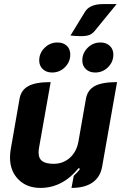

<svg xmlns="http://www.w3.org/2000/svg" viewBox="-20 -911 603 940"><path d="M480 -95Q471 -44 433 -17.5Q395 9 330 9L341 -50Q349 -57 357.5 -66.5Q366 -76 372 -84L365 -88Q286 9 178 9Q111 9 70 -32.5Q29 -74 29 -140Q29 -158 32 -177L76 -429Q84 -471 119.5 -490Q155 -509 228 -509L171 -187Q169 -178 169 -163Q169 -135 187 -122Q205 -109 243 -109Q289 -109 322 -138.5Q355 -168 364 -218L401 -429Q409 -471 444.5 -490Q480 -509 553 -509ZM396 -853Q419 -891 485 -891H551L444 -760Q433 -746 418 -740Q403 -734 376 -734Q355 -734 325 -737ZM172 -615Q172 -651 198.5 -677Q225 -703 261 -703Q290 -703 307 -687Q324 -671 324 -644Q324 -608 298 -582Q272 -556 235 -556Q207 -556 189.5 -572.5Q172 -589 172 -615ZM383 -615Q383 -651 409 -677Q435 -703 472 -703Q500 -703 517.5 -686.5Q535 -670 535 -644Q535 -608 509 -582Q483 -556 446 -556Q418 -556 400.5 -572.5Q383 -589 383 -615Z"/></svg>

Font: K2D ExtraBold
Style: Italic
Weight: 800
Italic angle: -10°
Designer: Katatrad Aksorn Co.,Ltd.
Foundry: Cadson Demak Co.,Ltd.
Version: Version 1.000; ttfautohint (v1.6)